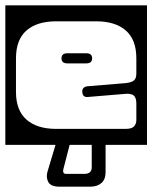

<svg xmlns="http://www.w3.org/2000/svg" viewBox="-40 -524 572 721"><path d="M-20 -504H512V20H356.5V122Q356.5 149.5 341 163.2Q325.5 177 298.5 177H183.5Q150.5 177 141.2 159.2Q132 141.5 138.5 120L168.5 20H-20ZM171 -444Q99 -444 59.5 -409.5Q20 -375 20 -305V-179Q20 -109.5 59.5 -74.8Q99 -40 171 -40H431Q455 -40 463.5 -49.5Q472 -59 472 -73V-135Q472 -153 465 -162.5Q458 -172 436 -172L292 -160Q270.5 -157 269 -178Q267.5 -197 288 -200L433 -212Q454 -214.5 463 -222Q472 -229.5 472 -248V-305Q472 -375 432.5 -409.5Q393 -444 321 -444ZM306 -305Q306 -286 284 -286H213Q191 -286 191 -305Q191 -324 213 -324H284Q306 -324 306 -305ZM304.5 104V20H221.5L197.5 113Q196 119 198.2 124Q200.5 129 208.5 129H276.5Q304.5 129 304.5 104Z"/></svg>

Font: Honk Rounded
Style: Regular
Weight: 400
Designer: Noopur Datye & Yesha Goshar
Foundry: Ek Type
Version: Version 1.000